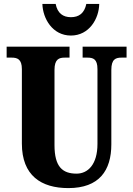

<svg xmlns="http://www.w3.org/2000/svg" viewBox="-20 -953 682 983"><path d="M343 -771C437 -771 487 -858 488 -933H422C412 -885 384 -865 343 -865C303 -865 274 -885 265 -933H197C199 -858 249 -771 343 -771ZM330 10C488 10 550 -80 550 -214V-595C550 -651 573 -658 603 -658H628V-714H403V-658H427C457 -658 479 -651 479 -599V-216C479 -111 430 -64 372 -64C300 -64 259 -99 259 -210V-595C259 -651 283 -658 312 -658H336V-714H14V-658H39C68 -658 92 -651 92 -599V-218C92 -54 191 10 330 10Z"/></svg>

Font: Noto Serif Myanmar ExtraCondensed Black
Style: Regular
Weight: 900
Width: 2
Designer: Ben Mitchell and the Monotype Design Team
Foundry: Monotype Imaging Inc.
Version: Version 2.106